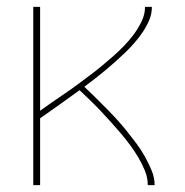

<svg xmlns="http://www.w3.org/2000/svg" viewBox="-20 -540 540 560"><path d="M77 0V-520H97V-217Q115 -230 133 -242.5Q151 -255 169.5 -267.5Q188 -280 205.5 -293Q223 -306 241 -319.5Q259 -333 276 -347Q293 -361 309.5 -375.5Q326 -390 341.5 -406Q357 -422 370 -439.5Q383 -457 393 -477.5Q403 -498 403 -520H423Q423 -500 415.5 -482Q408 -464 397 -447.5Q386 -431 373 -416Q360 -401 346 -387.5Q332 -374 317.5 -361Q303 -348 288 -335.5Q273 -323 257.5 -311Q242 -299 226 -287Q242 -272 258 -256Q274 -240 290 -224Q306 -208 321 -191.5Q336 -175 350 -157.5Q364 -140 377.5 -122Q391 -104 402 -84.5Q413 -65 422 -43.5Q431 -22 431 0H411Q411 -22 402.5 -42.5Q394 -63 383 -81.5Q372 -100 359 -117.5Q346 -135 332 -151.5Q318 -168 303.5 -184Q289 -200 274 -216Q259 -232 243.5 -247Q228 -262 212 -277Q183 -256 154.5 -235.5Q126 -215 97 -195V0Z"/></svg>

Font: Iosevka Curly Slab Thin
Style: Regular
Weight: 100
Monospace: yes
Designer: Belleve Invis
Foundry: Belleve Invis
Version: Version 22.1.2; ttfautohint (v1.8.4)